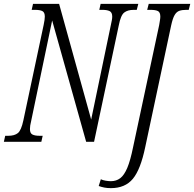

<svg xmlns="http://www.w3.org/2000/svg" viewBox="-40 -734 1005 994"><path d="M-20 0 -13 -31H3Q35 -31 52.5 -45Q70 -59 81 -111L186 -605Q189 -620 190.5 -630Q192 -640 192 -648Q192 -670 179.5 -676.5Q167 -683 141 -683H124L131 -714H266L432 -115L534 -605Q537 -618 539 -629Q541 -640 541 -648Q541 -670 527.5 -676.5Q514 -683 490 -683H474L481 -714H676L668 -683H652Q621 -683 603 -669Q585 -655 575 -603L447 0H406L230 -628L122 -111Q118 -95 116.5 -84.5Q115 -74 115 -66Q115 -44 128 -37.5Q141 -31 165 -31H181L174 0ZM534 240Q515 240 500 237Q485 234 471 229L482 194Q492 199 507 201.5Q522 204 534 204Q562 204 582.5 188.5Q603 173 619 135Q635 97 649 28L784 -604Q786 -617 788 -628.5Q790 -640 790 -648Q790 -670 778 -676.5Q766 -683 739 -683H722L730 -714H945L937 -683H924Q903 -683 888.5 -678Q874 -673 864 -656Q854 -639 846 -602L712 27Q688 143 648 191.5Q608 240 534 240Z"/></svg>

Font: Noto Serif ExtraCondensed Light
Style: Italic
Weight: 300
Width: 2
Italic angle: -12°
Designer: Monotype Design Team
Foundry: Monotype Imaging Inc.
Version: Version 2.014; ttfautohint (v1.8.4.7-5d5b)